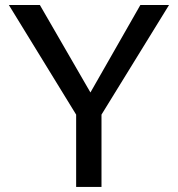

<svg xmlns="http://www.w3.org/2000/svg" viewBox="-20 -742 706 762"><path d="M650.9 -722.2 382.8 -287.1V0H282.2V-287.1L15.1 -722.2H138.2L338.9 -375L537.1 -722.2Z"/></svg>

Font: Perun
Style: Regular
Weight: 400
Version: Version 1.0000